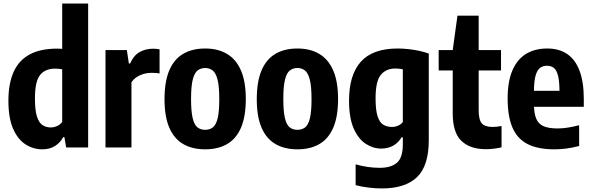

<svg xmlns="http://www.w3.org/2000/svg" viewBox="-20 -828 3320 1078"><path d="M217.4 10.4Q167.3 10.4 123.9 -17Q80.5 -44.5 53.8 -104.5Q27.2 -164.5 27.2 -262.5Q27.2 -358.7 56.3 -423.9Q85.4 -489.1 146 -522Q206.6 -555 300.7 -555Q307.8 -555 315.1 -554.6Q322.5 -554.3 329.2 -553.5V-808H474.9V0H351.5L341.5 -57.9H334.7Q318.8 -27.4 289.2 -8.5Q259.7 10.4 217.4 10.4ZM264.7 -112.5Q283.1 -112.5 300.6 -120.4Q318.2 -128.4 329.2 -143.3V-439.2Q320.6 -440.8 309.1 -441.7Q297.6 -442.7 289.1 -442.7Q234.1 -442.7 205.1 -407Q176.2 -371.4 176.2 -275.6Q176.2 -208.7 187.5 -173.5Q198.9 -138.3 218.8 -125.4Q238.8 -112.5 264.7 -112.5Z M572.3 0V-547H692.2L703.6 -471.2H710.4Q729.9 -516.4 763.7 -535.5Q797.5 -554.5 839.1 -554.5Q849.1 -554.5 859 -553.5Q869 -552.5 875.9 -551.1V-415.3Q864.9 -417.7 852.8 -418.4Q840.8 -419.1 829.7 -419.1Q807.1 -419.1 785.5 -412.8Q764 -406.4 746.4 -394.3Q728.7 -382.2 718 -365.6V0Z M1131.9 10.4Q1060 10.4 1008.9 -19.1Q957.7 -48.7 930.7 -110.8Q903.7 -172.9 903.7 -270.7Q903.7 -370.2 930.6 -433.2Q957.6 -496.1 1008.7 -525.9Q1059.7 -555.7 1131.9 -555.7Q1203.7 -555.7 1254.9 -525.2Q1306 -494.7 1333.1 -431.9Q1360.1 -369.2 1360.1 -272.1Q1360.1 -173.6 1333.1 -111.1Q1306.2 -48.7 1255.1 -19.1Q1204 10.4 1131.9 10.4ZM1131.9 -99.1Q1157.2 -99.1 1174.9 -112.6Q1192.5 -126.1 1201.8 -163Q1211.1 -200 1211.1 -270.1Q1211.1 -342.2 1201.6 -380.2Q1192.1 -418.1 1174.3 -432.2Q1156.5 -446.2 1131.9 -446.2Q1107.2 -446.2 1089.4 -432.4Q1071.6 -418.6 1062.2 -381.1Q1052.7 -343.5 1052.7 -272.7Q1052.7 -201.3 1062 -163.8Q1071.3 -126.3 1088.9 -112.7Q1106.5 -99.1 1131.9 -99.1Z M1649.9 10.4Q1578 10.4 1526.9 -19.1Q1475.7 -48.7 1448.7 -110.8Q1421.7 -172.9 1421.7 -270.7Q1421.7 -370.2 1448.6 -433.2Q1475.6 -496.1 1526.7 -525.9Q1577.7 -555.7 1649.9 -555.7Q1721.7 -555.7 1772.9 -525.2Q1824 -494.7 1851.1 -431.9Q1878.1 -369.2 1878.1 -272.1Q1878.1 -173.6 1851.1 -111.1Q1824.2 -48.7 1773.1 -19.1Q1722 10.4 1649.9 10.4ZM1649.9 -99.1Q1675.2 -99.1 1692.9 -112.6Q1710.5 -126.1 1719.8 -163Q1729.1 -200 1729.1 -270.1Q1729.1 -342.2 1719.6 -380.2Q1710.1 -418.1 1692.3 -432.2Q1674.5 -446.2 1649.9 -446.2Q1625.2 -446.2 1607.4 -432.4Q1589.6 -418.6 1580.2 -381.1Q1570.7 -343.5 1570.7 -272.7Q1570.7 -201.3 1580 -163.8Q1589.3 -126.3 1606.9 -112.7Q1624.5 -99.1 1649.9 -99.1Z M2124.6 230Q2091.1 230 2051.2 225.5Q2011.3 221 1976.7 211.5V94.7Q2011.4 104.6 2045.2 109.4Q2078.9 114.2 2112 114.2Q2176.6 114.2 2209.2 85.2Q2241.7 56.3 2241.7 -16.3V-57H2234.5Q2218.3 -28.2 2189 -11Q2159.7 6.2 2120.2 6.2Q2074.6 6.2 2033.3 -20.7Q1992 -47.6 1965.8 -106.8Q1939.7 -165.9 1939.7 -263.2Q1939.7 -407.3 2006 -481.5Q2072.4 -555.7 2213 -555.7Q2241.8 -555.7 2272.6 -552.3Q2303.5 -549 2333 -542.7Q2362.5 -536.4 2387.4 -527.2V-41.5Q2387.4 103.4 2321.2 166.7Q2255.1 230 2124.6 230ZM2181.1 -115.3Q2198.3 -115.3 2214.8 -122.3Q2231.4 -129.3 2241.7 -142.7V-439Q2233.1 -440.9 2221.9 -442.1Q2210.7 -443.4 2200.3 -443.4Q2147.5 -443.4 2118.1 -407.7Q2088.7 -372.1 2088.7 -276.3Q2088.7 -210.8 2099.7 -176Q2110.7 -141.1 2131.4 -128.2Q2152.2 -115.3 2181.1 -115.3Z M2707.9 9.7Q2619.6 9.7 2570.8 -36.9Q2521.9 -83.6 2521.9 -190.9V-547L2548.4 -740H2667.6V-208.2Q2667.6 -155.3 2685.3 -135.3Q2703.1 -115.3 2745.7 -115.3Q2757 -115.3 2769.3 -116.6Q2781.7 -118 2796 -120.5V-0.8Q2777.9 3.6 2754.4 6.6Q2730.8 9.7 2707.9 9.7ZM2443 -432.2V-547H2793V-432.2Z M3092.4 10.4Q3001.1 10.4 2943.2 -18.6Q2885.2 -47.7 2857.7 -110.6Q2830.2 -173.5 2830.2 -275.6Q2830.2 -368.6 2856.3 -431Q2882.5 -493.4 2932.1 -524.6Q2981.8 -555.7 3052.2 -555.7Q3119.2 -555.7 3164.9 -524.5Q3210.7 -493.2 3234.2 -430Q3257.8 -366.8 3257.8 -271.4V-228.3H2936.4V-318.2H3142.7L3121.4 -309Q3121.4 -369.3 3113.4 -401.8Q3105.5 -434.3 3089.8 -446.6Q3074.2 -458.8 3051.5 -458.8Q3028.3 -458.8 3011.9 -446.6Q2995.5 -434.3 2986.6 -401.8Q2977.8 -369.3 2977.8 -309V-245.2Q2977.8 -192.4 2990.4 -162.2Q3002.9 -132 3031.9 -119.4Q3060.9 -106.8 3110.6 -106.8Q3139.3 -106.8 3169.2 -111.7Q3199.1 -116.5 3231.7 -125V-8.2Q3193.7 1.4 3160.7 5.9Q3127.7 10.4 3092.4 10.4Z"/></svg>

Font: Encode Sans Condensed Thin
Style: Regular
Weight: 100
Width: 3
Designer: Multiple Designers
Foundry: Impallari Type
Version: Version 3.002